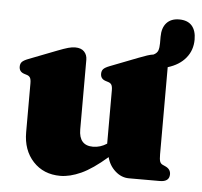

<svg xmlns="http://www.w3.org/2000/svg" viewBox="-49 -694 798 759"><g transform="rotate(5 350.0 -314.5)"><path d="M68 -146V-340Q68 -356 63.8 -362.8Q59.5 -369.5 51 -372L40 -375.5Q20 -382 20 -402Q20 -414 26.5 -421Q33 -428 51 -435L162 -478Q189 -488.5 204.5 -492.8Q220 -497 232 -497Q256 -497 268 -484.2Q280 -471.5 280 -452V-176Q280 -112 336 -112Q365 -112 391 -129V-340Q391 -356 386.8 -362.8Q382.5 -369.5 374 -372L363 -375.5Q343 -382 343 -402Q343 -414 349.5 -421Q356 -428 374 -435L485 -478Q504.5 -485.5 518 -490Q531.5 -494.5 543 -496Q557 -503 560.8 -514.2Q564.5 -525.5 564.5 -542.5V-568.5Q564.5 -604 582.2 -623.5Q600 -643 632 -643Q665.5 -643 682.5 -623.8Q699.5 -604.5 699.5 -569Q699.5 -526.5 674.2 -495.8Q649 -465 603 -451V-105Q603 -85 606 -76.8Q609 -68.5 616.5 -65L627.5 -60Q649 -50.5 649 -30Q649 0 611 0H488.5Q458.5 0 434 -22Q409.5 -44 401.5 -76.5Q344 -26.5 299.5 -6.2Q255 14 217 14Q150.5 14 109.2 -30.5Q68 -75 68 -146Z"/></g></svg>

Font: Fraunces 9pt S000 Black
Style: Regular
Weight: 900
Version: Version 1.000; ttfautohint (v1.8.3)